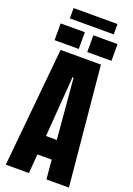

<svg xmlns="http://www.w3.org/2000/svg" viewBox="-209 -1231 903 1304"><g transform="rotate(20 242.5 -578.5)"><path d="M14.6 0 97.7 -859.4H389.2L470.7 0H308.1L295.9 -138.7H192.4L181.6 0ZM204.6 -275.9H282.7L245.1 -712.9H237.3ZM272.9 -907.7V-1028.8H447.8V-907.7ZM36.6 -907.7V-1028.8H211.4V-907.7ZM83.5 -1082V-1156.7H400.9V-1082Z"/></g></svg>

Font: webenart
Style: Regular
Weight: 400
Designer: Vernon Adams
Foundry: Vernon Adams
Version: Version 2.116; ttfautohint (v1.8.3)